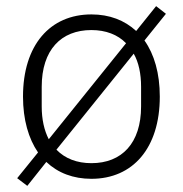

<svg xmlns="http://www.w3.org/2000/svg" viewBox="-20 -571 596 626"><path d="M69 35 131 -43C169 -7 219 12 278 12C413 12 501 -88 501 -256C501 -332 483 -394 451 -439L521 -526L489 -551L424 -470C386 -505 337 -524 278 -524C143 -524 55 -424 55 -256C55 -181 73 -119 104 -74L36 10ZM278 -39C231 -39 192 -54 164 -83L416 -396C432 -368 440 -331 440 -288V-224C440 -104 377 -39 278 -39ZM116 -224V-288C116 -408 179 -473 278 -473C325 -473 364 -458 391 -430L139 -117C124 -146 116 -182 116 -224Z"/></svg>

Font: IBM Plex Thai Looped Light
Style: Regular
Weight: 300
Designer: Mike Abbink, Paul van der Laan, Pieter van Rosmalen, Ben Mitchell, Mark Frömberg
Foundry: Bold Monday
Version: Version 1.0